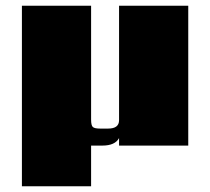

<svg xmlns="http://www.w3.org/2000/svg" viewBox="-20 -505 729 666"><path d="M393 -485H633V0H393V-26Q379 0 335 0H296V141H56V-485H296V-90Q296 -70 302 -64.5Q308 -59 327 -59H355Q393 -59 393 -88Z"/></svg>

Font: Sarpanch Black
Style: Regular
Weight: 900
Designer: Manushi Parikh (Devanagari and Latin), Jyotish Sonowal (Devanagari)
Foundry: Indian Type Foundry
Version: Version 2.004;PS 1.0;hotconv 1.0.78;makeotf.lib2.5.61930; tt